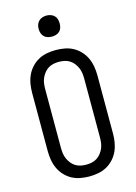

<svg xmlns="http://www.w3.org/2000/svg" viewBox="-140 -1021 779 1102"><g transform="rotate(-15 250.0 -470.0)"><path d="M250 8Q223 8 196.5 3Q170 -2 147 -14.5Q124 -27 105.5 -47Q87 -67 76 -91Q65 -115 60.5 -141.5Q56 -168 56 -195V-540Q56 -567 60.5 -593.5Q65 -620 76 -644Q87 -668 105.5 -688Q124 -708 147 -720.5Q170 -733 196.5 -738Q223 -743 250 -743Q277 -743 303.5 -738Q330 -733 353 -720.5Q376 -708 394.5 -688Q413 -668 424 -644Q435 -620 439.5 -593.5Q444 -567 444 -540V-195Q444 -168 439.5 -141.5Q435 -115 424 -91Q413 -67 394.5 -47Q376 -27 353 -14.5Q330 -2 303.5 3Q277 8 250 8ZM250 -62Q267 -62 283.5 -65.5Q300 -69 314 -78Q328 -87 338.5 -100.5Q349 -114 355.5 -129.5Q362 -145 364 -161.5Q366 -178 366 -195V-540Q366 -557 364 -573.5Q362 -590 355.5 -605.5Q349 -621 338.5 -634.5Q328 -648 314 -657Q300 -666 283.5 -669.5Q267 -673 250 -673Q233 -673 216.5 -669.5Q200 -666 186 -657Q172 -648 161.5 -634.5Q151 -621 144.5 -605.5Q138 -590 136 -573.5Q134 -557 134 -540V-195Q134 -178 136 -161.5Q138 -145 144.5 -129.5Q151 -114 161.5 -100.5Q172 -87 186 -78Q200 -69 216.5 -65.5Q233 -62 250 -62ZM250 -823Q237 -823 225 -826.5Q213 -830 204 -839Q195 -848 191 -860Q187 -872 187 -885Q187 -898 191 -910Q195 -922 204 -931Q213 -940 225 -944Q237 -948 250 -948Q262 -948 274.5 -944Q287 -940 296 -931Q305 -922 308.5 -910Q312 -898 312 -885Q312 -872 308.5 -860Q305 -848 296 -839Q287 -830 274.5 -826.5Q262 -823 250 -823Z"/></g></svg>

Font: Huly
Style: Regular
Weight: 400
Designer: Belleve Invis
Foundry: Belleve Invis
Version: Version 33.2.5; ttfautohint (v1.8.4)